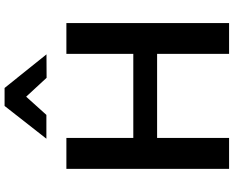

<svg xmlns="http://www.w3.org/2000/svg" viewBox="-111 -910 1021 839"><g transform="rotate(-90 399.5 -490.5)"><path d="M81.1 0H216.3V-314.5H583.5V0H718.3V-710.9H583.5V-418.5H216.3V-710.9H81.1ZM434.6 -981H356L212.9 -798.3H316.9L396.5 -886.7L479 -797.4L581.5 -797.9Z"/></g></svg>

Font: Roboto Flex
Style: wght 600 wdth 140 opsz 13.0 GRAD 0.00 slnt 0.00 XTRA 468 XOPQ 96 YOPQ 79 YTLC 514 YTUC 712 YTAS 750 YTDE -203.00 YTFI 738
Weight: 600
Width: 8
Designer: Berlow after Robertson
Foundry: Google
Version: Version 3.100